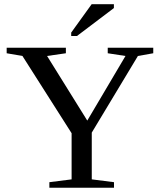

<svg xmlns="http://www.w3.org/2000/svg" viewBox="-20 -878 762 898"><path d="M409.2 -257.8V-39.1L513.2 -25.9V0H210.9V-25.9L314.9 -39.1V-254.9L85 -616.2L11.2 -628.9V-654.8H288.1V-628.9L200.2 -616.2L388.2 -314L566.9 -616.2L483.9 -628.9V-654.8H696.8V-628.9L625 -616.2ZM313 -709.5V-725.6L408.7 -858.4H512.7V-840.3L339.8 -709.5Z"/></svg>

Font: Liberation Serif
Style: Regular
Weight: 400
Designer: Steve Matteson
Foundry: Ascender Corporation
Version: Version 2.1.5